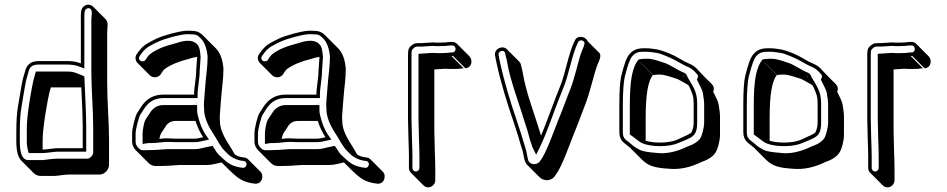

<svg xmlns="http://www.w3.org/2000/svg" viewBox="-20 -685 4065 824"><path d="M278 64H409C428 64 448 43 448 23V-84C448 -163 440 -246 440 -328V-546C440 -570 447 -589 433 -603L380 -656C370 -666 354 -669 340 -658C325 -646 327 -627 327 -599V-413C310 -420 290 -423 267 -423H147C117 -423 98 -411 90 -387C88 -380 86 -372 83 -363C74 -337 67 -284 58 -233C52 -201 50 -162 50 -116V-79C50 -37 57 -10 72 5L125 58C133 66 143 70 155 70H214C227 70 256 64 278 64ZM329 -310C333 -230 335 -174 335 -144V-49H225C212 -49 178 -43 163 -43V-80C163 -108 167 -147 175 -197C180 -227 189 -282 198 -310H320ZM225 -4C201 -4 171 2 161 2H102C81 2 65 -15 65 -79V-116C65 -162 67 -199 73 -230C82 -281 89 -335 97 -358C100 -368 102 -377 104 -383C110 -400 122 -408 147 -408H267C289 -408 306 -405 321 -399L342 -391V-599C342 -630 342 -640 349 -646C353 -649 357 -650 360 -650C381 -648 372 -620 372 -599V-381C372 -298 380 -215 380 -137V-30C380 -18 365 -4 356 -4ZM161 -28C178 -28 214 -34 225 -34H350V-144C350 -178 347 -259 342 -357C329 -364 313 -369 303 -373C295 -376 283 -378 267 -378H134L131 -368C121 -338 112 -282 107 -252C99 -201 95 -162 95 -133V-77C95 -64 97 -52 100 -39L103 -28Z M813 -279H681C639 -279 607 -261 584 -224C579 -215 573 -207 568 -199C561 -188 547 -136 547 -112V-77C547 -63 553 -50 564 -39L617 14C635 32 651 27 682 27C718 27 733 22 780 23H869C892 23 911 16 931 12L965 46C992 70 1010 92 1058 101L1072 103C1104 108 1115 69 1098 52L1045 -1C1041 -5 1036 -8 1029 -9L1015 -11C1007 -13 991 -17 986 -25L972 -49C956 -76 924 -119 924 -163C924 -169 923 -176 923 -184C923 -195 928 -243 929 -263C932 -304 939 -346 939 -390C936 -429 925 -459 906 -478L853 -531C836 -548 824 -553 796 -553C771 -555 732 -547 679 -530C663 -525 641 -515 613 -499C599 -491 586 -479 575 -464L567 -453C558 -441 561 -424 570 -415L623 -362C635 -350 657 -350 669 -365L676 -376C680 -381 683 -386 686 -388C708 -405 745 -421 786 -431C801 -436 814 -439 826 -441V-439L822 -382C822 -349 813 -312 813 -279ZM664 -89C669 -116 676 -118 688 -138C698 -157 714 -166 734 -166H819C827 -140 838 -117 852 -96C842 -94 828 -90 816 -90H732C724 -90 715 -91 705 -91C690 -92 677 -91 664 -89ZM828 -279C828 -309 837 -347 837 -381L841 -439C839 -465 837 -484 826 -495C801 -520 764 -509 729 -498C685 -487 650 -473 623 -452C617 -447 614 -442 611 -438L604 -427C596 -418 579 -421 577 -433C576 -439 577 -441 579 -444L587 -455C597 -469 608 -479 620 -486C647 -502 670 -511 684 -516C737 -533 773 -540 795 -538H796C822 -538 827 -535 842 -520C857 -505 868 -478 871 -442C871 -399 864 -359 861 -317C860 -297 855 -250 855 -237C855 -228 856 -220 856 -216C856 -165 891 -119 906 -94L920 -70C929 -56 936 -46 943 -39L958 -24C972 -10 993 0 1012 4L1027 6C1045 9 1040 38 1021 35L1007 33C962 24 950 7 922 -18C915 -24 908 -34 898 -50L892 -59L882 -57C858 -53 839 -45 816 -45H727C679 -46 663 -41 629 -41C593 -41 588 -36 574 -50C565 -59 562 -68 562 -77V-112C562 -132 577 -185 581 -191C585 -198 592 -207 597 -216C618 -249 644 -264 681 -264H828ZM811 -234H681C656 -234 635 -221 622 -198C612 -181 601 -174 596 -144C593 -130 592 -119 592 -112V-67L609 -70C613 -71 620 -71 629 -71C660 -71 679 -77 705 -76C715 -76 723 -75 732 -75H816C831 -75 846 -79 855 -81L877 -86L864 -105C847 -129 837 -157 829 -189C827 -197 826 -205 826 -208V-234H812C812 -234 864 -273 811 -234Z M1338 -279H1206C1164 -279 1132 -261 1109 -224C1104 -215 1098 -207 1093 -199C1086 -188 1072 -136 1072 -112V-77C1072 -63 1078 -50 1089 -39L1142 14C1160 32 1176 27 1207 27C1243 27 1258 22 1305 23H1394C1417 23 1436 16 1456 12L1490 46C1517 70 1535 92 1583 101L1597 103C1629 108 1640 69 1623 52L1570 -1C1566 -5 1561 -8 1554 -9L1540 -11C1532 -13 1516 -17 1511 -25L1497 -49C1481 -76 1449 -119 1449 -163C1449 -169 1448 -176 1448 -184C1448 -195 1453 -243 1454 -263C1457 -304 1464 -346 1464 -390C1461 -429 1450 -459 1431 -478L1378 -531C1361 -548 1349 -553 1321 -553C1296 -555 1257 -547 1204 -530C1188 -525 1166 -515 1138 -499C1124 -491 1111 -479 1100 -464L1092 -453C1083 -441 1086 -424 1095 -415L1148 -362C1160 -350 1182 -350 1194 -365L1201 -376C1205 -381 1208 -386 1211 -388C1233 -405 1270 -421 1311 -431C1326 -436 1339 -439 1351 -441V-439L1347 -382C1347 -349 1338 -312 1338 -279ZM1189 -89C1194 -116 1201 -118 1213 -138C1223 -157 1239 -166 1259 -166H1344C1352 -140 1363 -117 1377 -96C1367 -94 1353 -90 1341 -90H1257C1249 -90 1240 -91 1230 -91C1215 -92 1202 -91 1189 -89ZM1353 -279C1353 -309 1362 -347 1362 -381L1366 -439C1364 -465 1362 -484 1351 -495C1326 -520 1289 -509 1254 -498C1210 -487 1175 -473 1148 -452C1142 -447 1139 -442 1136 -438L1129 -427C1121 -418 1104 -421 1102 -433C1101 -439 1102 -441 1104 -444L1112 -455C1122 -469 1133 -479 1145 -486C1172 -502 1195 -511 1209 -516C1262 -533 1298 -540 1320 -538H1321C1347 -538 1352 -535 1367 -520C1382 -505 1393 -478 1396 -442C1396 -399 1389 -359 1386 -317C1385 -297 1380 -250 1380 -237C1380 -228 1381 -220 1381 -216C1381 -165 1416 -119 1431 -94L1445 -70C1454 -56 1461 -46 1468 -39L1483 -24C1497 -10 1518 0 1537 4L1552 6C1570 9 1565 38 1546 35L1532 33C1487 24 1475 7 1447 -18C1440 -24 1433 -34 1423 -50L1417 -59L1407 -57C1383 -53 1364 -45 1341 -45H1252C1204 -46 1188 -41 1154 -41C1118 -41 1113 -36 1099 -50C1090 -59 1087 -68 1087 -77V-112C1087 -132 1102 -185 1106 -191C1110 -198 1117 -207 1122 -216C1143 -249 1169 -264 1206 -264H1353ZM1336 -234H1206C1181 -234 1160 -221 1147 -198C1137 -181 1126 -174 1121 -144C1118 -130 1117 -119 1117 -112V-67L1134 -70C1138 -71 1145 -71 1154 -71C1185 -71 1204 -77 1230 -76C1240 -76 1248 -75 1257 -75H1341C1356 -75 1371 -79 1380 -81L1402 -86L1389 -105C1372 -129 1362 -157 1354 -189C1352 -197 1351 -205 1351 -208V-234H1337C1337 -234 1389 -273 1336 -234Z M1818 119C1834 119 1848 105 1848 89V36C1848 16 1847 -8 1846 -36L1844 -123V-387L1889 -390C1898 -389 1910 -389 1926 -389C1942 -389 1956 -390 1970 -392L1917 -445H1924L1977 -392C2006 -394 2010 -428 1994 -444L1941 -497C1936 -502 1928 -506 1919 -505H1912C1898 -503 1882 -502 1864 -502C1855 -502 1846 -502 1838 -503L1789 -500C1767 -500 1759 -501 1745 -489C1731 -477 1731 -467 1731 -445V-176L1733 -88C1734 -60 1735 -36 1735 -17V36C1735 44 1738 51 1744 57L1797 110C1803 116 1810 119 1818 119ZM1873 -457C1856 -457 1845 -457 1836 -458L1776 -454V-176L1778 -89C1779 -61 1780 -37 1780 -17V36C1780 44 1773 51 1765 51C1757 51 1750 44 1750 36V-17C1750 -36 1749 -60 1748 -88L1746 -176V-445C1746 -468 1746 -470 1755 -478C1765 -487 1766 -485 1789 -485L1838 -488C1848 -487 1855 -487 1864 -487C1882 -487 1899 -488 1913 -490H1920C1939 -491 1940 -462 1923 -460H1916C1902 -458 1889 -457 1873 -457Z M2282 -56C2282 -55 2281 -55 2281 -54C2280 -56 2280 -58 2279 -59ZM2302 -103 2295 -125C2291 -138 2280 -173 2261 -230C2242 -287 2230 -334 2224 -370C2223 -378 2221 -385 2219 -393L2216 -405C2215 -412 2212 -417 2208 -421L2155 -474C2137 -492 2098 -476 2105 -445L2107 -434C2109 -426 2110 -418 2112 -410C2129 -331 2159 -234 2185 -159L2196 -125C2203 -107 2215 -59 2222 -41C2227 -27 2228 8 2242 22L2295 75C2313 93 2346 95 2363 68C2392 31 2422 -59 2443 -111C2460 -151 2466 -171 2485 -219C2503 -264 2508 -285 2520 -327C2529 -357 2535 -385 2546 -412C2550 -421 2560 -440 2555 -455L2502 -508C2494 -529 2458 -536 2447 -511C2418 -454 2408 -370 2381 -307L2367 -272C2346 -218 2325 -158 2302 -103ZM2300 -60C2331 -125 2355 -201 2381 -266L2395 -301C2423 -367 2434 -450 2461 -504C2466 -515 2484 -514 2488 -503C2490 -496 2484 -482 2479 -471C2467 -442 2462 -414 2453 -384C2441 -341 2436 -322 2418 -278C2399 -230 2393 -210 2376 -170C2355 -117 2324 -27 2298 6C2285 26 2251 24 2246 -1C2240 -25 2242 -28 2236 -46C2231 -62 2217 -111 2210 -130L2199 -164C2173 -239 2144 -334 2127 -413C2125 -420 2124 -429 2122 -437L2120 -448C2118 -458 2123 -464 2132 -466C2141 -468 2146 -465 2148 -455L2151 -442C2153 -434 2155 -428 2156 -421C2162 -383 2175 -336 2194 -278C2213 -221 2224 -186 2228 -173L2239 -139C2247 -116 2249 -102 2257 -77L2266 -51C2266 -51 2267 -50 2268 -47L2281 -21L2294 -47C2297 -53 2298 -55 2300 -60Z M2957 -242V-159C2957 -143 2953 -127 2947 -116C2942 -111 2921 -101 2885 -85C2853 -71 2789 -69 2751 -81V-180C2751 -277 2761 -338 2782 -363L2729 -416H2730L2783 -363C2789 -364 2799 -365 2812 -365C2832 -365 2864 -353 2884 -347C2893 -344 2914 -331 2934 -320C2938 -314 2941 -308 2944 -300C2951 -283 2957 -272 2957 -242ZM3041 -291C3046 -303 3044 -314 3036 -323C3016 -343 2995 -363 2976 -384C2965 -398 2951 -407 2931 -415C2924 -418 2910 -425 2890 -437C2874 -447 2831 -467 2799 -473C2781 -475 2775 -478 2748 -478C2717 -478 2699 -473 2681 -452C2669 -439 2658 -407 2646 -358C2641 -337 2638 -296 2638 -233V-118C2638 -78 2663 -70 2684 -51L2737 2C2764 27 2788 35 2848 39C2895 44 2942 34 2991 10C3023 -1 3044 -16 3054 -36C3060 -47 3070 -80 3070 -106V-189C3070 -197 3068 -213 3064 -237C3062 -249 3051 -272 3041 -291ZM2915 -353 2908 -360C2911 -359 2912 -358 2913 -357ZM2996 -288C3000 -264 3002 -248 3002 -242V-159C3002 -136 2992 -104 2988 -96C2980 -81 2962 -67 2932 -57C2886 -34 2839 -23 2796 -29C2764 -31 2740 -36 2732 -39C2716 -46 2702 -55 2694 -62C2668 -86 2653 -86 2653 -118V-233C2653 -295 2657 -336 2661 -354C2673 -403 2684 -433 2692 -442C2707 -460 2719 -463 2748 -463C2773 -463 2779 -460 2797 -458C2803 -457 2809 -456 2817 -453C2847 -442 2868 -432 2882 -424C2903 -412 2917 -405 2925 -401C2944 -394 2955 -385 2965 -374L2972 -366C2979 -359 2974 -351 2971 -343C2980 -325 2995 -296 2996 -288ZM2721 -430C2692 -396 2683 -336 2683 -233V-108C2697 -99 2720 -78 2737 -70C2778 -53 2852 -54 2891 -71C2948 -96 2972 -96 2972 -159V-242C2972 -297 2949 -320 2932 -352L2925 -366C2922 -369 2919 -372 2913 -374C2894 -381 2853 -408 2835 -414C2816 -420 2784 -433 2759 -433C2742 -433 2732 -432 2721 -430Z M3489 -242V-159C3489 -143 3485 -127 3479 -116C3474 -111 3453 -101 3417 -85C3385 -71 3321 -69 3283 -81V-180C3283 -277 3293 -338 3314 -363L3261 -416H3262L3315 -363C3321 -364 3331 -365 3344 -365C3364 -365 3396 -353 3416 -347C3425 -344 3446 -331 3466 -320C3470 -314 3473 -308 3476 -300C3483 -283 3489 -272 3489 -242ZM3573 -291C3578 -303 3576 -314 3568 -323C3548 -343 3527 -363 3508 -384C3497 -398 3483 -407 3463 -415C3456 -418 3442 -425 3422 -437C3406 -447 3363 -467 3331 -473C3313 -475 3307 -478 3280 -478C3249 -478 3231 -473 3213 -452C3201 -439 3190 -407 3178 -358C3173 -337 3170 -296 3170 -233V-118C3170 -78 3195 -70 3216 -51L3269 2C3296 27 3320 35 3380 39C3427 44 3474 34 3523 10C3555 -1 3576 -16 3586 -36C3592 -47 3602 -80 3602 -106V-189C3602 -197 3600 -213 3596 -237C3594 -249 3583 -272 3573 -291ZM3447 -353 3440 -360C3443 -359 3444 -358 3445 -357ZM3528 -288C3532 -264 3534 -248 3534 -242V-159C3534 -136 3524 -104 3520 -96C3512 -81 3494 -67 3464 -57C3418 -34 3371 -23 3328 -29C3296 -31 3272 -36 3264 -39C3248 -46 3234 -55 3226 -62C3200 -86 3185 -86 3185 -118V-233C3185 -295 3189 -336 3193 -354C3205 -403 3216 -433 3224 -442C3239 -460 3251 -463 3280 -463C3305 -463 3311 -460 3329 -458C3335 -457 3341 -456 3349 -453C3379 -442 3400 -432 3414 -424C3435 -412 3449 -405 3457 -401C3476 -394 3487 -385 3497 -374L3504 -366C3511 -359 3506 -351 3503 -343C3512 -325 3527 -296 3528 -288ZM3253 -430C3224 -396 3215 -336 3215 -233V-108C3229 -99 3252 -78 3269 -70C3310 -53 3384 -54 3423 -71C3480 -96 3504 -96 3504 -159V-242C3504 -297 3481 -320 3464 -352L3457 -366C3454 -369 3451 -372 3445 -374C3426 -381 3385 -408 3367 -414C3348 -420 3316 -433 3291 -433C3274 -433 3264 -432 3253 -430Z M3789 119C3805 119 3819 105 3819 89V36C3819 16 3818 -8 3817 -36L3815 -123V-387L3860 -390C3869 -389 3881 -389 3897 -389C3913 -389 3927 -390 3941 -392L3888 -445H3895L3948 -392C3977 -394 3981 -428 3965 -444L3912 -497C3907 -502 3899 -506 3890 -505H3883C3869 -503 3853 -502 3835 -502C3826 -502 3817 -502 3809 -503L3760 -500C3738 -500 3730 -501 3716 -489C3702 -477 3702 -467 3702 -445V-176L3704 -88C3705 -60 3706 -36 3706 -17V36C3706 44 3709 51 3715 57L3768 110C3774 116 3781 119 3789 119ZM3844 -457C3827 -457 3816 -457 3807 -458L3747 -454V-176L3749 -89C3750 -61 3751 -37 3751 -17V36C3751 44 3744 51 3736 51C3728 51 3721 44 3721 36V-17C3721 -36 3720 -60 3719 -88L3717 -176V-445C3717 -468 3717 -470 3726 -478C3736 -487 3737 -485 3760 -485L3809 -488C3819 -487 3826 -487 3835 -487C3853 -487 3870 -488 3884 -490H3891C3910 -491 3911 -462 3894 -460H3887C3873 -458 3860 -457 3844 -457Z"/></svg>

Font: Squarish
Style: Shd
Weight: 400
Foundry: Cannot Into Space Fonts
Version: Version 0.272